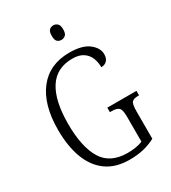

<svg xmlns="http://www.w3.org/2000/svg" viewBox="-219 -1024 1022 1146"><g transform="rotate(-30 292.0 -451.5)"><path d="M331 10Q235 10 172.5 -35Q110 -80 79 -162.5Q48 -245 48 -358Q48 -530 123 -627Q198 -724 336 -724Q425 -724 469 -689.5Q513 -655 513 -612Q513 -583 498 -568Q483 -553 459 -553Q459 -588 447 -617.5Q435 -647 407.5 -665.5Q380 -684 334 -684Q225 -684 171.5 -601Q118 -518 118 -358Q118 -201 169 -116Q220 -31 340 -31Q370 -31 397.5 -35.5Q425 -40 444 -49V-221Q444 -270 429.5 -282.5Q415 -295 382 -295H369V-326H570V-295H563Q533 -295 521 -282.5Q509 -270 509 -219V-31Q469 -10 426.5 0Q384 10 331 10ZM335 -813Q318 -813 307 -823.5Q296 -834 296 -863Q296 -891 307 -902Q318 -913 335 -913Q351 -913 363 -902Q375 -891 375 -863Q375 -834 363 -823.5Q351 -813 335 -813Z"/></g></svg>

Font: Noto Serif Tamil Condensed Light
Style: Italic
Weight: 300
Width: 3
Italic angle: -12°
Designer: Indian Type Foundry, Tom Grace, and the Monotype Design Team
Foundry: Monotype Imaging Inc.
Version: Version 2.003; ttfautohint (v1.8.4.7-5d5b)